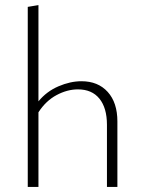

<svg xmlns="http://www.w3.org/2000/svg" viewBox="-20 -734 570 754"><path d="M441 -257V0H400V-244Q400 -310 370.5 -346.5Q341 -383 286 -383Q244 -383 202 -360.5Q160 -338 131 -293V0H89V-707L131 -714V-336Q163 -375 209.5 -395Q256 -415 300 -415Q365 -415 403 -373Q441 -331 441 -257Z"/></svg>

Font: Ysabeau Infant Light
Style: Regular
Weight: 300
Designer: Christian Thalmann (Catharsis Fonts)
Version: Version 0.003